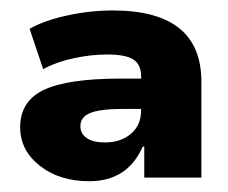

<svg xmlns="http://www.w3.org/2000/svg" viewBox="-20 -750 425 358"><path d="M17.6 -512.7Q17.6 -561.5 62 -582.5Q106.4 -603.5 206.1 -603.5H243.2V-606.4Q243.2 -629.9 228.5 -639.2Q213.9 -648.4 179.7 -648.4Q150.4 -648.4 118.2 -641.6Q85.9 -634.8 60.5 -621.1L35.2 -696.3Q62.5 -711.9 105.5 -721.2Q148.4 -730.5 190.4 -730.5Q355.5 -730.5 355.5 -597.7V-418.9H249V-476.6H246.1Q217.8 -412.1 146.5 -412.1Q90.8 -412.1 54.2 -440.9Q17.6 -469.7 17.6 -512.7ZM175.8 -484.4Q205.1 -484.4 224.1 -500.5Q243.2 -516.6 243.2 -544.9V-546.9H209Q168 -546.9 148.9 -539.6Q129.9 -532.2 129.9 -514.6Q129.9 -501 141.6 -492.7Q153.3 -484.4 175.8 -484.4Z"/></svg>

Font: Min Sans Black
Style: Regular
Weight: 900
Designer: Jinseong-Kim, NotoSansCJK, Nunito
Foundry: Jinseong-Kim
Version: Version 1.000